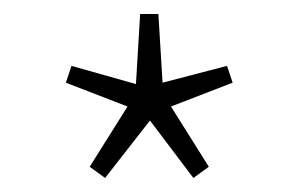

<svg xmlns="http://www.w3.org/2000/svg" viewBox="-20 -732 426 274"><path d="M130 -478 108 -494 162 -580 74 -614 82 -638 174 -612 180 -712H206L212 -614L304 -638L312 -614L224 -580L278 -494L256 -478L194 -560Z"/></svg>

Font: Mada ExtraLight
Style: Regular
Weight: 250
Designer: Khaled Hosny
Version: Version 1.5